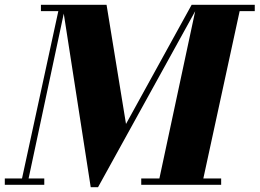

<svg xmlns="http://www.w3.org/2000/svg" viewBox="-49 -770 1082 800"><path d="M329 10 211 -750H395L476 -253.5L749.5 -750H779L359.5 10ZM-29 0V-26.5H135.5V0ZM37 0 194 -723.5H121.5V-750H224.5L64.5 0ZM539.5 0V-26.5H872.5V0ZM609.5 0 770 -750H1012.5V-723.5H949.5L792.5 0Z"/></svg>

Font: Bodoni Moda 9pt ExtraBold
Style: Italic
Weight: 800
Italic angle: -13°
Designer: Owen Earl
Foundry: indestructible type
Version: Version 2.004